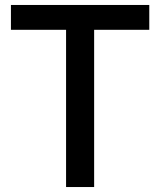

<svg xmlns="http://www.w3.org/2000/svg" viewBox="-20 -753 645 773"><path d="M581 -733V-633H359V0H246V-633H24V-733Z"/></svg>

Font: IBM Plex Sans JP Medium
Style: Regular
Weight: 500
Designer: Mike Abbink; Paul van der Laan; Pieter van Rosmalen; Wujin Sim; Yejin Wi; Jinhee Kim; Boomi Park; Yona Kim; Kichan Ma
Foundry: Sandoll Inc.
Version: Version 1.001